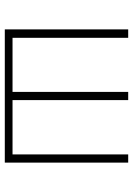

<svg xmlns="http://www.w3.org/2000/svg" viewBox="106 -674 567 820"><g transform="rotate(90 390.0 -263.5)"><path d="M105 0H674V-527H639V-33H407V-527H372V-33H141V-527H105Z"/></g></svg>

Font: SSpoqa Han Sans Neo Thin
Style: Regular
Weight: 100
Designer: [Spoqa Han Sans Neo] Dong-huui Kim  Younghwa Kang  Yujin Lee  [Noto Sans] Ryoko NISHIZUKA  (kana & ideographs); Paul D. 
Foundry: Spoqa (http://www.spoqa-han-sans.com)
Version: Version 1.000